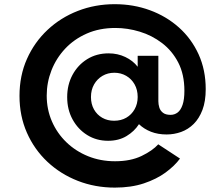

<svg xmlns="http://www.w3.org/2000/svg" viewBox="-20 -634 1043 896"><path d="M516 241.5Q424 241.5 343.2 210Q262.5 178.5 201.2 121Q140 63.5 105.5 -14.8Q71 -93 71 -186.5Q71 -281 105.8 -359Q140.5 -437 201.8 -494.5Q263 -552 343.5 -583.2Q424 -614.5 515.5 -614.5Q603 -614.5 679.8 -586.2Q756.5 -558 815 -505.8Q873.5 -453.5 906.8 -380.5Q940 -307.5 940 -218Q940 -161.5 924.8 -121.2Q909.5 -81 883.8 -55.5Q858 -30 825.2 -18.2Q792.5 -6.5 757.5 -6.5Q717 -6.5 684.5 -19.2Q652 -32 628.5 -54.5Q607 -21 570.5 1Q534 23 484.5 23Q430 23 387 -3.8Q344 -30.5 318.8 -76.5Q293.5 -122.5 293.5 -181Q293.5 -238.5 318.5 -284.8Q343.5 -331 387 -358Q430.5 -385 487 -385Q529 -385 564.8 -368Q600.5 -351 622.5 -322.5V-373.5H719V-161.5Q719 -147 723.5 -132.2Q728 -117.5 740.5 -107.8Q753 -98 776 -98Q794.5 -98 809 -109Q823.5 -120 832 -144.8Q840.5 -169.5 840.5 -210.5Q840.5 -286.5 812 -341.8Q783.5 -397 736.2 -433Q689 -469 632.2 -486.2Q575.5 -503.5 518.5 -503.5Q444.5 -503.5 385.2 -477.5Q326 -451.5 284.2 -407Q242.5 -362.5 220.2 -305.8Q198 -249 198 -188Q198 -123.5 222.2 -67.8Q246.5 -12 289.8 29.8Q333 71.5 391 95Q449 118.5 517 118.5Q589.5 118.5 640.8 93.8Q692 69 718.5 39.5L820 106Q795 140 752.8 171Q710.5 202 651.2 221.8Q592 241.5 516 241.5ZM512.5 -70.5Q545 -70.5 569.5 -84.8Q594 -99 608.2 -124.2Q622.5 -149.5 622.5 -181.5Q622.5 -215 608 -240.5Q593.5 -266 568.8 -280.2Q544 -294.5 513.5 -294.5Q483 -294.5 458.2 -280Q433.5 -265.5 419 -240Q404.5 -214.5 404.5 -181Q404.5 -148.5 418.5 -123.5Q432.5 -98.5 457 -84.5Q481.5 -70.5 512.5 -70.5Z"/></svg>

Font: Spartan Thin
Style: Bold
Weight: 700
Version: Version 1.004